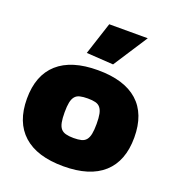

<svg xmlns="http://www.w3.org/2000/svg" viewBox="-145 -926 972 1054"><g transform="rotate(20 341.0 -398.5)"><path d="M251 -618 313 -808H538L408 -608ZM342 11Q188 11 108 -61Q28 -133 28 -270Q28 -407 108 -478.5Q188 -550 342 -550Q496 -550 575.5 -479Q655 -408 655 -270Q655 -133 575.5 -61Q496 11 342 11ZM342 -154Q369 -154 387 -158.5Q405 -163 415.5 -176Q426 -189 430.5 -211.5Q435 -234 435 -270Q435 -306 430.5 -328Q426 -350 415.5 -363Q405 -376 387 -380.5Q369 -385 342 -385Q315 -385 296.5 -380.5Q278 -376 267.5 -363Q257 -350 252.5 -328Q248 -306 248 -270Q248 -234 252.5 -211.5Q257 -189 267.5 -176.5Q278 -164 296.5 -159Q315 -154 342 -154Z"/></g></svg>

Font: Encode Sans Normal
Style: Black
Weight: 900
Designer: Pablo Impallari, Andres Torresi
Foundry: Pablo Impallari, Andres Torresi
Version: Version 1.000; ttfautohint (v1.00) -l 8 -r 50 -G 200 -x 14 -